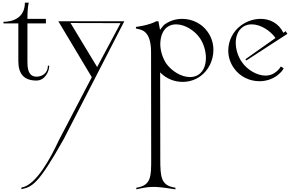

<svg xmlns="http://www.w3.org/2000/svg" viewBox="-20 -600 2213 1435"><path d="M252 2C316 2 348 -65 348 -109H338C338 -53 295 -27 253 -27C183 -27 185 -108 185 -147V-425H323V-459H185C185 -488 186 -548 195 -580H166C166 -465 73 -437 6 -437V-425H117V-144C117 -50 157 2 252 2Z M140 814C219 796 263 784 455 442L909 -441H416L666 -23L419 450C361 575 251 785 140 802ZM706 -99 507 -428 881 -427Z M999 815C1078 797 1100 797 1142 797C1179 797 1288 815 1291 815V803C1183 787 1178 726 1178 586L1177 -59C1221 -13 1282 12 1345 12C1390 12 1437 -1 1477 -30C1539 -74 1575 -150 1575 -227C1575 -274 1561 -322 1532 -362C1489 -424 1416 -459 1342 -459C1296 -459 1250 -446 1210 -417C1198 -408 1186 -388 1176 -377L1164 -441H1148C1094 -411 999 -399 996 -399V-387C1027 -378 1109 -383 1109 -210L1110 589C1110 720 1110 786 999 803ZM1400 -24C1334 -24 1261 -70 1222 -126C1196 -166 1179 -218 1178 -267C1178 -328 1197 -373 1229 -397C1249 -412 1272 -418 1296 -418C1362 -418 1435 -372 1473 -316C1501 -277 1519 -220 1519 -167C1519 -118 1504 -72 1468 -45C1448 -30 1424 -24 1400 -24Z M1919 7C1965 7 2011 -6 2051 -35C2087 -65 2091 -72 2100 -90L2079 -103C2068 -87 2060 -73 2032 -55C2012 -41 1989 -35 1964 -35C1899 -35 1826 -80 1788 -136C1760 -175 1742 -229 1742 -280C1742 -326 1757 -370 1793 -397C1813 -412 1837 -418 1861 -418C1927 -418 2000 -372 2039 -316L1814 -157L1821 -148L2128 -347L2115 -367L2098 -355C2062 -428 1996 -459 1928 -459C1878 -459 1826 -442 1784 -412C1722 -368 1686 -296 1686 -222C1686 -176 1700 -130 1729 -90C1772 -28 1845 7 1919 7Z"/></svg>

Font: Cantique Normal
Style: Regular
Weight: 400
Designer: Sébastien Hayez
Foundry: Sébastien Hayez & Ariel Martín Pérez
Version: Version 1.000;hotconv 1.0.109;makeotfexe 2.5.65596